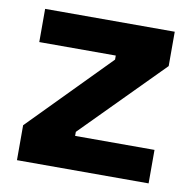

<svg xmlns="http://www.w3.org/2000/svg" viewBox="-65 -590 656 655"><g transform="rotate(10 263.0 -262.5)"><path d="M35 0V-121L305 -396V-410H40V-525H489V-406L216 -130V-116H491V0Z"/></g></svg>

Font: Bricolage Grotesque 10pt Bricolage Grotesque 10pt Regular
Style: Bold
Weight: 700
Designer: Mathieu Triay
Foundry: Atelier Triay
Version: Version 1.000; ttfautohint (v1.8.4.7-5d5b);gftools[0.9.32]